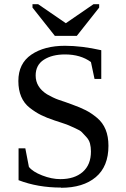

<svg xmlns="http://www.w3.org/2000/svg" viewBox="-20 -880 596 910"><path d="M269 10V9Q159 9 68 -26V-177H100L117 -89Q135 -66 180 -48.5Q225 -31 266 -31Q333 -31 372 -65Q411 -99 411 -162Q411 -183 406.5 -200Q402 -217 389 -231Q376 -245 368 -253.5Q360 -262 337 -272Q314 -282 307 -285.5Q300 -289 271 -298.5Q242 -308 239 -309Q200 -322 174 -335Q148 -348 121 -369Q94 -390 80.5 -422Q67 -454 67 -496Q67 -579 128.5 -621Q190 -663 288 -663Q367 -663 460 -642V-506H428L411 -586Q362 -622 288 -622Q227 -622 188 -597Q149 -572 149 -522Q149 -467 203 -433Q215 -426 230.5 -418.5Q246 -411 258 -407Q270 -403 290.5 -396Q311 -389 321 -385Q360 -371 386.5 -357.5Q413 -344 440 -321.5Q467 -299 480.5 -266Q494 -233 494 -189Q494 -91 434 -40.5Q374 10 269 10ZM161 -860 292 -770 423 -860H450V-844L344 -710H240L134 -844V-860Z"/></svg>

Font: Libra Serif Modern
Style: Regular
Weight: 400
Designer: Stefan Peev, Context Ltd
Foundry: Stefan Peev, Context Ltd
Version: Version 1.000